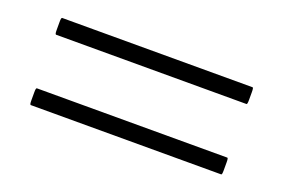

<svg xmlns="http://www.w3.org/2000/svg" viewBox="-46 -598 671 455"><g transform="rotate(20 290.0 -370.5)"><path d="M49.4 -437.5H529.8C531.2 -437.9 532 -440.7 532 -448.9V-468.4C532 -476.6 531.2 -479.4 529.8 -479.8H49.4C47.6 -479.4 46.9 -476.6 46.9 -468.4V-448.9C46.9 -440.7 47.6 -437.9 49.4 -437.5ZM47.6 -271.7C47.6 -263.5 48.3 -260.7 50.1 -260.3H530.5C532 -260.7 532.7 -263.5 532.7 -271.7V-291.2C532.7 -299.4 532 -302.2 530.5 -302.6H50.1C48.3 -302.2 47.6 -299.4 47.6 -291.2Z"/></g></svg>

Font: Margiela Serif Text
Style: Regular
Weight: 400
Designer: Andreas Faust, Stefan Endress
Version: Version 1.002;FEAKit 1.0